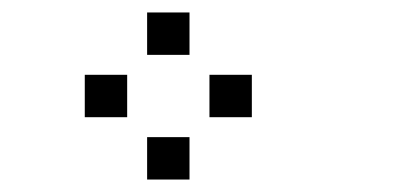

<svg xmlns="http://www.w3.org/2000/svg" viewBox="-20 -704 640 308"><path d="M217 -684Q216 -684 216 -684Q216 -684 216 -683V-617Q216 -616 216 -616Q216 -616 217 -616H283Q284 -616 284 -616Q284 -616 284 -617V-683Q284 -684 284 -684Q284 -684 283 -684ZM117 -584Q116 -584 116 -584Q116 -584 116 -583V-517Q116 -516 116 -516Q116 -516 117 -516H183Q184 -516 184 -516Q184 -516 184 -517V-583Q184 -584 184 -584Q184 -584 183 -584ZM317 -584Q316 -584 316 -584Q316 -584 316 -583V-517Q316 -516 316 -516Q316 -516 317 -516H383Q384 -516 384 -516Q384 -516 384 -517V-583Q384 -584 384 -584Q384 -584 383 -584ZM217 -484Q216 -484 216 -484Q216 -484 216 -483V-417Q216 -416 216 -416Q216 -416 217 -416H283Q284 -416 284 -416Q284 -416 284 -417V-483Q284 -484 284 -484Q284 -484 283 -484Z"/></svg>

Font: Doto SemiBold
Style: Regular
Weight: 600
Monospace: yes
Version: Version 1.000